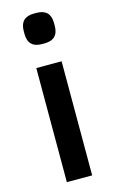

<svg xmlns="http://www.w3.org/2000/svg" viewBox="-123 -846 534 894"><g transform="rotate(-15 144.0 -399.0)"><path d="M83 -550H205V0H83ZM71 -718V-731Q71 -798 138 -798H150Q217 -798 217 -731V-718Q217 -651 150 -651H138Q71 -651 71 -718Z"/></g></svg>

Font: Krub SemiBold
Style: Regular
Weight: 600
Version: Version 1.000; ttfautohint (v1.6)